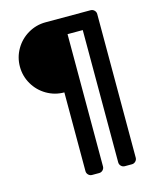

<svg xmlns="http://www.w3.org/2000/svg" viewBox="-119 -782 784 963"><g transform="rotate(-15 273.5 -300.0)"><path d="M445 -700Q456 -700 464 -692Q472 -684 472 -673V73Q472 84 464 92Q456 100 445 100H408Q397 100 389 92Q381 84 381 73V-614H302V73Q302 84 294 92Q286 100 275 100H238Q227 100 219 92Q211 84 211 73V-336Q162 -336 120 -360.5Q78 -385 53.5 -427Q29 -469 29 -518Q29 -567 53.5 -609Q78 -651 120 -675.5Q162 -700 211 -700Z"/></g></svg>

Font: Rubik
Style: Regular
Weight: 400
Designer: Hubert & Fischer
Foundry: Hubert & Fischer
Version: Version 1.100